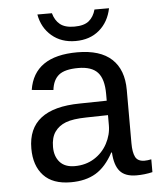

<svg xmlns="http://www.w3.org/2000/svg" viewBox="-52 -759 704 816"><g transform="rotate(-5 300.0 -351.5)"><path d="M537.6 -54.2Q550.3 -54.2 566.4 -57.6V-2.9Q533.2 4.9 498.5 4.9Q449.7 4.9 427.5 -20.8Q405.3 -46.4 402.3 -101.1H399.4Q367.7 -42 324.5 -16.1Q281.2 9.8 217.8 9.8Q140.6 9.8 101.6 -32.2Q62.5 -74.2 62.5 -147.5Q62.5 -317.9 284.2 -320.3L399.4 -322.3V-351.1Q399.4 -415 373.5 -443.1Q347.7 -471.2 291 -471.2Q233.4 -471.2 208 -450.7Q182.6 -430.2 177.7 -387.2L85.9 -395.5Q108.4 -538.1 292.5 -538.1Q390.1 -538.1 439.2 -492.4Q488.3 -446.8 488.3 -360.4V-132.8Q488.3 -93.8 498.5 -74Q508.8 -54.2 537.6 -54.2ZM240.2 -57.1Q287.1 -57.1 323.2 -79.6Q359.4 -102.1 379.4 -139.6Q399.4 -177.2 399.4 -217.3V-260.7L306.6 -258.8Q249 -257.8 218.8 -246.1Q188.5 -234.4 171.6 -210.2Q154.8 -186 154.8 -146Q154.8 -106 176.5 -81.5Q198.2 -57.1 240.2 -57.1ZM290 -586.4Q229.5 -586.4 188.7 -621.1Q147.9 -655.8 137.7 -712.9H199.7Q208 -682.1 229 -665Q250 -647.9 290 -647.9Q331.5 -647.9 352.3 -665Q373 -682.1 381.3 -712.9H443.4Q431.6 -654.8 391.4 -620.6Q351.1 -586.4 290 -586.4Z"/></g></svg>

Font: Courier New
Style: Regular
Weight: 400
Designer: Steve Matteson
Foundry: Ascender Corporation
Version: Version 2.00.3